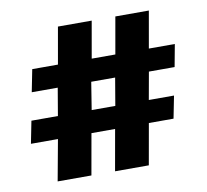

<svg xmlns="http://www.w3.org/2000/svg" viewBox="-68 -649 783 728"><g transform="rotate(-10 323.0 -285.0)"><path d="M588 -240 571 -154H476L448 4H318L346 -154H255L227 4H97L126 -154H22L39 -240H141L159 -346H59L76 -432H175L200 -574H330L305 -432H396L421 -574H550L525 -432H625L609 -346H510L491 -240ZM271 -240H362L380 -346H288Z"/></g></svg>

Font: Lalezar
Style: Regular
Weight: 400
Designer: Borna Izadpanah
Foundry: Borna Izadpanah
Version: Version 1.003